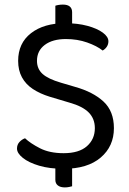

<svg xmlns="http://www.w3.org/2000/svg" viewBox="-20 -722 562 836"><path d="M221 -25H294V89Q290 90 281.5 92Q273 94 262 94Q243 94 232 85.5Q221 77 221 61ZM294 -568H221V-697Q226 -699 235 -700.5Q244 -702 254 -702Q274 -702 284 -693.5Q294 -685 294 -669ZM257 -55Q324 -55 358.5 -85.5Q393 -116 393 -164Q393 -205 366.5 -232Q340 -259 283 -275L196 -301Q154 -314 123 -334.5Q92 -355 75.5 -385.5Q59 -416 59 -457Q59 -534 115 -577.5Q171 -621 264 -621Q318 -621 360.5 -609.5Q403 -598 427.5 -580Q452 -562 452 -542Q452 -529 445 -518.5Q438 -508 427 -502Q402 -522 359.5 -537Q317 -552 267 -552Q209 -552 175 -526.5Q141 -501 141 -457Q141 -422 165.5 -400Q190 -378 245 -362L306 -344Q385 -322 430.5 -280Q476 -238 476 -164Q476 -85 418.5 -36Q361 13 257 13Q196 13 150.5 -0.5Q105 -14 79.5 -34.5Q54 -55 54 -75Q54 -92 64.5 -103.5Q75 -115 89 -120Q112 -98 154 -76.5Q196 -55 257 -55Z"/></svg>

Font: Baloo Tammudu 2
Style: Regular
Weight: 400
Designer: Maithili Shingre, Omkar Shende and Ek Type
Foundry: Ek Type
Version: Version 1.700